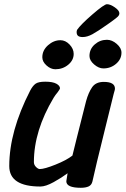

<svg xmlns="http://www.w3.org/2000/svg" viewBox="-20 -865 597 912"><path d="M488 -845Q504 -845 525.5 -830Q547 -815 547 -802Q547 -793 539 -785.5Q531 -778 515 -766.5Q499 -755 492 -750Q444 -716 419 -702.5Q394 -689 373 -689Q358 -689 351 -694.5Q344 -700 344 -713Q344 -717 346 -723Q363 -748 419 -796.5Q475 -845 488 -845ZM405 -599Q405 -632 430 -654Q455 -676 488 -676Q512 -676 534.5 -656.5Q557 -637 557 -615Q557 -584 531.5 -562Q506 -540 471 -540Q449 -540 427 -559Q405 -578 405 -599ZM181 -593Q181 -626 208 -650Q235 -674 267 -674Q291 -674 310.5 -653.5Q330 -633 330 -609Q330 -579 304 -557.5Q278 -536 243 -536Q221 -536 201 -554Q181 -572 181 -593ZM364 27Q295 27 295 -4L301 -42Q273 -21 235 0Q197 21 172 21Q24 21 24 -76Q24 -241 123 -434Q135 -457 148.5 -467Q162 -477 195 -477Q230 -477 247.5 -467.5Q265 -458 265 -445Q265 -442 254 -427Q243 -414 235 -401Q141 -244 141 -95Q141 -82 151 -72Q161 -62 169 -62Q191 -62 243.5 -83Q296 -104 324 -126L344 -207Q380 -352 389 -385Q400 -425 417.5 -450.5Q435 -476 473 -476Q526 -476 526 -444Q526 -439 523.5 -431.5Q521 -424 520 -419L480 -257Q432 -64 419 -3Q415 14 401 20.5Q387 27 364 27Z"/></svg>

Font: Sriracha
Style: Regular
Weight: 400
Designer: Suppakit Chalermlarp
Version: Version 1.002g